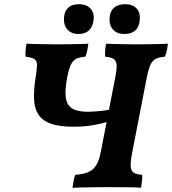

<svg xmlns="http://www.w3.org/2000/svg" viewBox="-20 -886 815 909"><path d="M323.2 3Q325.7 -13.6 328.5 -29.9Q331.3 -46.1 336.4 -58.3Q374.2 -60.8 398 -71.1Q421.9 -81.5 435.9 -104.5Q449.9 -127.5 457.4 -167.9L525.5 -518.7Q533.5 -558.5 532.1 -578.5Q530.6 -598.6 517.9 -606.9Q505.2 -615.2 477.7 -617.7Q476.7 -629.4 477.9 -646.1Q479.2 -662.9 482.2 -679Q500.2 -678 526.7 -677.5Q553.3 -677 581.9 -676.5Q610.5 -676 633 -676Q655.6 -676 681.1 -676.5Q706.6 -677 731.4 -677.5Q756.1 -678 775.1 -679Q773.1 -662.3 770 -647.2Q767 -632 760.8 -617.7Q733.8 -615.7 717.6 -607.4Q701.4 -599.2 692.1 -578.8Q682.9 -558.5 674.8 -518.7L604.8 -158.3Q597.3 -118.5 598.7 -97.4Q600.2 -76.3 613.4 -68.3Q626.7 -60.3 652.7 -58.3Q654.7 -47.7 652.6 -30.9Q650.6 -14.1 647.6 3Q627 1 585.7 0.5Q544.4 0 493.8 0Q460.3 0 427.4 0.5Q394.4 1 367.4 1.5Q340.3 2 323.2 3ZM328.4 -286.1Q259.1 -286.1 218.8 -301.2Q178.4 -316.4 160.5 -345.7Q142.5 -375 141.1 -418.4Q139.6 -461.8 148.6 -518.7Q155.2 -558.6 155.2 -578.2Q155.3 -597.7 143.3 -605.9Q131.3 -614.2 100.8 -617.7Q99.8 -629.4 101.1 -646.1Q102.3 -662.9 105.4 -679Q123.3 -678 149.9 -677.5Q176.4 -677 205 -676.5Q233.6 -676 256.2 -676Q278.8 -676 304.3 -676.5Q329.8 -677 354.5 -677.5Q379.3 -678 398.3 -679Q396.2 -662.3 393.2 -647.2Q390.1 -632 384 -617.7Q357.6 -615.7 341.6 -608Q325.7 -600.2 315.9 -580.3Q306.1 -560.3 298.1 -519.8Q286.7 -460.2 291.4 -424.4Q296.2 -388.7 321.3 -372.8Q346.3 -356.9 394.9 -356.9Q415.9 -356.9 446 -359.6Q476.1 -362.4 500.7 -366.9L490.1 -309.3Q457.3 -299.7 417.7 -292.9Q378.1 -286.1 328.4 -286.1ZM352.1 -725.2Q316.1 -725.2 297.6 -748.2Q279 -771.1 283.5 -808Q287 -836.3 304.6 -851.2Q322.2 -866.1 353.6 -866.1Q390.6 -866.1 409.6 -844.1Q428.6 -822.1 422.2 -785.2Q411.3 -725.2 352.1 -725.2ZM569 -725.2Q533 -725.2 514.5 -746.6Q495.9 -768.1 498.9 -803.4Q505.3 -866.1 573.6 -866.1Q608.6 -866.1 627.4 -845.1Q646.1 -824.1 641.1 -786.6Q633.7 -725.2 569 -725.2Z"/></svg>

Font: Vollkorn
Style: Italic
Weight: 400
Italic angle: -11°
Designer: Friedrich Althausen
Foundry: Friedrich Althausen
Version: Version 5.001